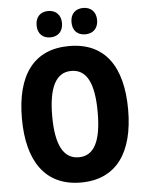

<svg xmlns="http://www.w3.org/2000/svg" viewBox="-61 -1022 787 1030"><g transform="rotate(-5 332.5 -507.0)"><path d="M169 -902C169 -856 197 -831 237 -831C278 -831 306 -857 306 -902C306 -947 278 -973 237 -973C197 -973 169 -948 169 -902ZM357 -902C357 -856 384 -831 426 -831C467 -831 495 -857 495 -902C495 -947 467 -973 426 -973C385 -973 357 -948 357 -902ZM619 -409C619 -639 527 -776 333 -776C142 -776 47 -644 47 -410C47 -181 141 -41 333 -41C526 -41 619 -180 619 -409ZM210 -409C210 -561 249 -642 333 -642C417 -642 455 -563 455 -409C455 -255 417 -177 333 -177C249 -177 210 -258 210 -409Z"/></g></svg>

Font: Noto Sans Tamil UI Condensed ExtraBold
Style: Regular
Weight: 800
Width: 3
Designer: Jelle Bosma - Monotype Design Team
Foundry: Monotype Imaging Inc.
Version: Version 2.004